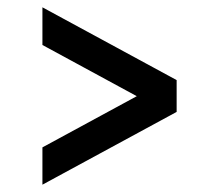

<svg xmlns="http://www.w3.org/2000/svg" viewBox="-20 -573 566 525"><path d="M463 -267 96 -68V-170L354 -310L96 -450V-553L463 -354Z"/></svg>

Font: Haskoy Medium
Style: Regular
Weight: 500
Designer: Ertekin Erdin
Foundry: Ertekin Erdin
Version: Version 1.500; ttfautohint (v1.8.3)